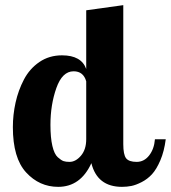

<svg xmlns="http://www.w3.org/2000/svg" viewBox="-20 -720 664 746"><path d="M30 -226Q30 -274 40.5 -321.5Q51 -369 73 -411Q95 -453 133 -479Q171 -505 221 -505Q296 -505 315 -452V-680L459 -700V-160Q459 -119 470 -105Q481 -91 511 -91Q540 -91 559.5 -116Q579 -141 582 -179H624Q618 -132 603 -97Q588 -62 570.5 -43Q553 -24 530.5 -12.5Q508 -1 490.5 2.5Q473 6 454 6Q358 6 335 -86Q293 6 206 6Q133 6 81.5 -50Q30 -106 30 -226ZM176 -235Q176 -185 183.5 -153Q191 -121 204.5 -109Q218 -97 227 -94Q236 -91 250 -91Q274 -91 294.5 -115Q315 -139 315 -179V-404Q304 -443 266 -443Q222 -443 199 -378Q176 -313 176 -235Z"/></svg>

Font: Lobster Two
Style: Bold
Weight: 700
Designer: Pablo Impallari
Foundry: Pablo Impallari. www.impallari.com
Version: Version 1.006